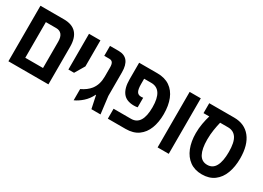

<svg xmlns="http://www.w3.org/2000/svg" viewBox="-18 -1189 2453 1791"><g transform="rotate(30 1208.5 -293.0)"><path d="M52 0V-598H305Q483 -598 483 -404V0ZM172 -107H363V-390Q363 -442 342 -466.5Q321 -491 284 -491H172Z M575 -213V-598H698V-318L636 -213Z M761 11V-110Q823 -139 858 -183Q881 -213 891.5 -248.5Q902 -284 902 -326V-425Q902 -459 891 -475Q880 -491 855 -491H801V-598H894Q1021 -598 1021 -440V-186L1044 0H946L917 -137H914Q887 -82 845.5 -45Q804 -8 761 11Z M1123 0V-107H1311Q1431 -107 1431 -300Q1431 -492 1306 -492H1230V-435Q1230 -379 1243.5 -355.5Q1257 -332 1289 -332Q1296 -332 1300.5 -332.5Q1305 -333 1311 -334V-231Q1301 -229 1292.5 -228Q1284 -227 1272 -227Q1190 -227 1152.5 -276Q1115 -325 1115 -419V-598H1311Q1392 -598 1446 -561Q1500 -524 1527 -456.5Q1554 -389 1554 -298Q1554 -210 1528 -143Q1502 -76 1449 -38Q1396 0 1314 0Z M1659 0V-598H1779V0Z M2141 12Q2063 12 2009.5 -27Q1956 -66 1928.5 -135Q1901 -204 1901 -294Q1901 -347 1910 -397.5Q1919 -448 1932 -491H1870V-598H2139Q2252 -598 2315 -519Q2378 -440 2378 -295Q2378 -206 2352 -136.5Q2326 -67 2273 -27.5Q2220 12 2141 12ZM2140 -90Q2199 -90 2227.5 -142.5Q2256 -195 2256 -295Q2256 -398 2225 -444.5Q2194 -491 2134 -491H2049Q2039 -451 2031 -400.5Q2023 -350 2023 -296Q2023 -196 2051.5 -143Q2080 -90 2140 -90Z"/></g></svg>

Font: Noto Sans Hebrew Condensed SemiBold
Style: Regular
Weight: 600
Width: 3
Designer: Monotype Design Team
Foundry: Monotype Imaging Inc.
Version: Version 2.004; ttfautohint (v1.8.4.7-5d5b)